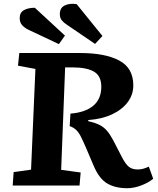

<svg xmlns="http://www.w3.org/2000/svg" viewBox="-20 -980 836 1014"><path d="M352 -380Q430 -386 472.5 -421.5Q515 -457 515 -522Q515 -579 476.5 -601.5Q438 -624 365 -624H324L303 -83L406 -69L400 0H47L52 -71L144 -84L167 -616L75 -633L82 -700H403Q535 -700 609.5 -660.5Q684 -621 684 -529Q684 -480 654.5 -440.5Q625 -401 571.5 -376Q518 -351 446 -346V-340Q482 -332 505 -320.5Q528 -309 544.5 -290Q561 -271 578 -239L624 -150Q642 -115 659.5 -100Q677 -85 707 -85Q723 -85 737 -89Q751 -93 766 -100L789 -36Q764 -15 725.5 -0.5Q687 14 652 14Q588 14 545.5 -11.5Q503 -37 474 -106L434 -200Q418 -237 406.5 -259.5Q395 -282 381.5 -294.5Q368 -307 348 -314ZM331 -851Q317 -860 306.5 -872.5Q296 -885 296 -906Q296 -939 322.5 -951.5Q349 -964 385 -958L521 -790L482 -748ZM130 -823Q111 -832 97.5 -846.5Q84 -861 84 -884Q84 -914 106.5 -926.5Q129 -939 164 -939L323 -792L291 -747Z"/></svg>

Font: Literata 7pt
Style: Bold Italic
Weight: 700
Italic angle: -2°
Designer: Latin by Veronika Burian and Jose Scaglione. Greek by Irene Vlachou. Cyrillic by Vera Evstafieva
Foundry: TypeTogether
Version: Version 3.002